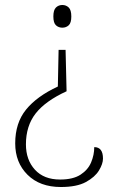

<svg xmlns="http://www.w3.org/2000/svg" viewBox="-20 -561 468 770"><path d="M247 -195Q162 -156 123 -106Q84 -56 84 18Q84 80 120 119.5Q156 159 221 159Q273 159 303 139.5Q333 120 345.5 90Q358 60 358 29Q393 29 393 75Q393 96 377 122.5Q361 149 324.5 169Q288 189 224 189Q140 189 90.5 140Q41 91 41 14Q41 -68 84.5 -121.5Q128 -175 212 -214L215 -361H243ZM230 -541Q245 -541 255.5 -531Q266 -521 266 -495Q266 -469 255.5 -459.5Q245 -450 230 -450Q215 -450 204.5 -459.5Q194 -469 194 -495Q194 -521 204.5 -531Q215 -541 230 -541Z"/></svg>

Font: Noto Serif Malayalam ExtraLight
Style: Regular
Weight: 200
Designer: Indian type Foundry, Jelle Bosma, Monotype Design Team
Foundry: Monotype Imaging Inc.
Version: Version 2.104; ttfautohint (v1.8.4.7-5d5b)